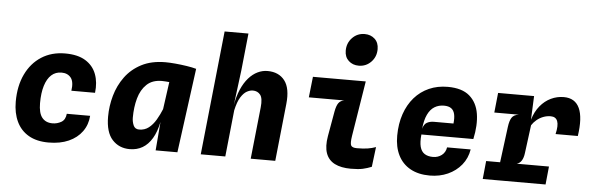

<svg xmlns="http://www.w3.org/2000/svg" viewBox="-52 -1018 3704 1204"><g transform="rotate(5 1800.0 -416.0)"><path d="M283.5 9.5Q208 9.5 157.5 -20Q107 -49.5 81.8 -103Q56.5 -156.5 56.5 -228Q56.5 -327 91.8 -400.8Q127 -474.5 190.5 -515.2Q254 -556 339.5 -556Q419 -556 467.5 -526Q516 -496 535.5 -444.2Q555 -392.5 547 -326.5H398Q406.5 -383 386 -408.8Q365.5 -434.5 327 -434.5Q289.5 -434.5 263.2 -410.8Q237 -387 223 -341.8Q209 -296.5 209 -232Q209 -169.5 232 -141Q255 -112.5 297.5 -112.5Q327 -112.5 352.8 -127.2Q378.5 -142 382 -180H529Q525 -123.5 494 -80.8Q463 -38 409.5 -14.2Q356 9.5 283.5 9.5Z M957 0 975 -218 1008.5 -459.5V-503.5L1165.5 -531.5L1094 0ZM794 6.5Q726.5 6.5 684 -40.2Q641.5 -87 641.5 -185Q641.5 -251.5 660 -317.2Q678.5 -383 718 -437Q757.5 -491 820.2 -523.5Q883 -556 971 -556Q996.5 -556 1032.8 -552.8Q1069 -549.5 1105 -544Q1141 -538.5 1165.5 -531.5L1117 -421.5Q1087.5 -425 1062.2 -428Q1037 -431 1016.8 -433Q996.5 -435 981.8 -436Q967 -437 958.5 -437Q898.5 -437 863 -403.2Q827.5 -369.5 812 -313.8Q796.5 -258 796.5 -192Q796.5 -167 806.2 -144Q816 -121 842.5 -121Q877 -121 902.5 -140.8Q928 -160.5 947.5 -193.5Q967 -226.5 983 -266L997.5 -229.5L972 -180.5Q959 -117.5 934.2 -76Q909.5 -34.5 874.2 -14Q839 6.5 794 6.5Z M1241 0 1323 -780.5H1473L1448.5 -545.5L1421 -329L1419.5 -320.5Q1430 -380.5 1449.2 -424.8Q1468.5 -469 1494.5 -498.5Q1520.5 -528 1550.8 -542.5Q1581 -557 1613 -557Q1684 -557 1721.2 -508.8Q1758.5 -460.5 1748 -361.5L1710 0H1555.5L1590 -326.5Q1596 -383.5 1579 -405.2Q1562 -427 1531.5 -427Q1515 -427 1495 -416.5Q1475 -406 1456.5 -377Q1438 -348 1426 -293L1395.5 0Z M2179 -640Q2141 -640 2115.5 -663.5Q2090 -687 2090 -727Q2090 -775 2121.8 -808Q2153.5 -841 2200 -841Q2238 -841 2263.2 -817.8Q2288.5 -794.5 2288.5 -753.5Q2288.5 -705.5 2256.8 -672.8Q2225 -640 2179 -640ZM2186 8Q2124.5 8 2084.5 -12.2Q2044.5 -32.5 2029.2 -75Q2014 -117.5 2025.5 -183.5L2053 -339.5Q2060 -378 2072.5 -394.8Q2085 -411.5 2108 -415H1885L1899.5 -545.5H2232L2176 -198Q2168.5 -151 2176 -137.2Q2183.5 -123.5 2213 -123.5Q2253 -123.5 2280.2 -127.8Q2307.5 -132 2332 -141L2316.5 -15.5Q2289.5 -4.5 2261.5 1.8Q2233.5 8 2186 8Z M2683 7.5Q2610.5 7.5 2560 -20.8Q2509.5 -49 2483.5 -101.2Q2457.5 -153.5 2458 -224.5Q2458.5 -300 2479.5 -361Q2500.5 -422 2538.8 -465.8Q2577 -509.5 2630 -533Q2683 -556.5 2747.5 -556.5Q2837.5 -556.5 2885 -515.5Q2932.5 -474.5 2943.8 -404Q2955 -333.5 2935.5 -244.5H2608.5Q2603.5 -196.5 2611.2 -167Q2619 -137.5 2639.8 -124Q2660.5 -110.5 2693 -110.5Q2724 -110.5 2747.5 -128.2Q2771 -146 2776 -178H2924.5Q2915.5 -122 2881.5 -80.2Q2847.5 -38.5 2796.2 -15.5Q2745 7.5 2683 7.5ZM2610 -280.5Q2617.5 -310 2636.2 -320.2Q2655 -330.5 2680 -330.5H2803Q2807 -366.5 2801.5 -390Q2796 -413.5 2779.8 -425.2Q2763.5 -437 2734 -437Q2700.5 -437 2674.5 -421Q2648.5 -405 2632 -370.5Q2615.5 -336 2610 -280.5Z M3016 0 3027.5 -114H3423L3411.5 0ZM3052 -421.5 3065 -546H3291.5L3251 -421.5ZM3102 -10 3144.5 -339.5Q3149.5 -378.5 3162.2 -398Q3175 -417.5 3206.5 -421.5L3156.5 -454L3166.5 -525L3291.5 -546L3285 -396.5Q3300.5 -448.5 3329.8 -484Q3359 -519.5 3397.5 -537.8Q3436 -556 3478 -556Q3549.5 -556 3576.8 -496.2Q3604 -436.5 3586.5 -320.5H3446.5Q3459.5 -375.5 3449.2 -402.2Q3439 -429 3406.5 -429Q3382 -429 3359.5 -420.2Q3337 -411.5 3318.8 -396.2Q3300.5 -381 3288.5 -362L3265.5 -185.5Q3262 -155.5 3250.5 -137.2Q3239 -119 3220 -114L3255 -87L3245 -10Z"/></g></svg>

Font: Spline Sans Mono
Style: Italic
Weight: 400
Italic angle: -4°
Monospace: yes
Designer: Eben Sorkin, Mirko Velimirovic
Foundry: Sorkin Type
Version: Version 1.004